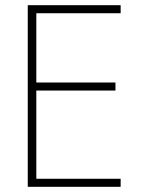

<svg xmlns="http://www.w3.org/2000/svg" viewBox="-20 -720 590 740"><path d="M87 -700H445V-669H120V-402H425V-371H120V-31H445V0H87Z"/></svg>

Font: Jost* Thin
Style: Regular
Weight: 200
Version: Version 3.7